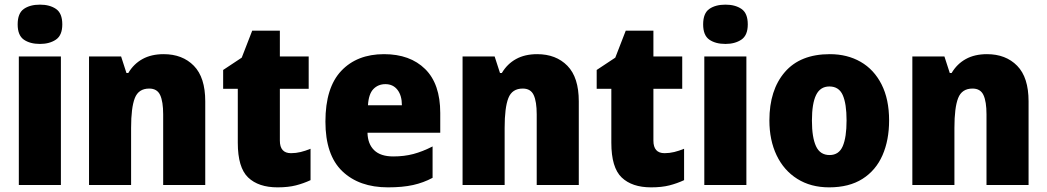

<svg xmlns="http://www.w3.org/2000/svg" viewBox="-20 -796 4503 826"><path d="M152 -776Q194 -776 221 -757.5Q248 -739 248 -691Q248 -644 220.5 -625.5Q193 -607 152 -607Q109 -607 82.5 -625.5Q56 -644 56 -691Q56 -739 82.5 -757.5Q109 -776 152 -776ZM242 -553V0H61V-553Z M684 -563Q765 -563 814 -513Q863 -463 863 -360V0H682V-304Q682 -359 669 -387Q656 -415 622 -415Q576 -415 560 -374Q544 -333 544 -246V0H363V-553H501L524 -482H532Q555 -521 593 -542Q631 -563 684 -563Z M1232 -137Q1253 -137 1273.5 -142Q1294 -147 1316 -156V-21Q1286 -7 1253 1.5Q1220 10 1174 10Q1092 10 1047.5 -32.5Q1003 -75 1003 -182V-414H940V-495L1020 -548L1065 -664H1184V-553H1308V-414H1184V-191Q1184 -137 1232 -137Z M1632 -563Q1744 -563 1809 -499Q1874 -435 1874 -310V-225H1561Q1562 -177 1589.5 -150Q1617 -123 1672 -123Q1719 -123 1758.5 -133.5Q1798 -144 1841 -166V-31Q1802 -10 1757 0Q1712 10 1649 10Q1525 10 1452.5 -59.5Q1380 -129 1380 -273Q1380 -419 1448 -491Q1516 -563 1632 -563ZM1638 -434Q1607 -434 1586.5 -413Q1566 -392 1563 -343H1709Q1709 -385 1690 -409.5Q1671 -434 1638 -434Z M2291 -563Q2372 -563 2421 -513Q2470 -463 2470 -360V0H2289V-304Q2289 -359 2276 -387Q2263 -415 2229 -415Q2183 -415 2167 -374Q2151 -333 2151 -246V0H1970V-553H2108L2131 -482H2139Q2162 -521 2200 -542Q2238 -563 2291 -563Z M2839 -137Q2860 -137 2880.5 -142Q2901 -147 2923 -156V-21Q2893 -7 2860 1.5Q2827 10 2781 10Q2699 10 2654.5 -32.5Q2610 -75 2610 -182V-414H2547V-495L2627 -548L2672 -664H2791V-553H2915V-414H2791V-191Q2791 -137 2839 -137Z M3101 -776Q3143 -776 3170 -757.5Q3197 -739 3197 -691Q3197 -644 3169.5 -625.5Q3142 -607 3101 -607Q3058 -607 3031.5 -625.5Q3005 -644 3005 -691Q3005 -739 3031.5 -757.5Q3058 -776 3101 -776ZM3191 -553V0H3010V-553Z M3805 -278Q3805 -193 3776.5 -128Q3748 -63 3690.5 -26.5Q3633 10 3547 10Q3468 10 3410 -26.5Q3352 -63 3321 -128Q3290 -193 3290 -278Q3290 -409 3356.5 -486Q3423 -563 3550 -563Q3625 -563 3682.5 -530Q3740 -497 3772.5 -433Q3805 -369 3805 -278ZM3473 -277Q3473 -205 3490.5 -167Q3508 -129 3549 -129Q3589 -129 3605.5 -167Q3622 -205 3622 -278Q3622 -350 3605.5 -387Q3589 -424 3548 -424Q3509 -424 3491 -387.5Q3473 -351 3473 -277Z M4226 -563Q4307 -563 4356 -513Q4405 -463 4405 -360V0H4224V-304Q4224 -359 4211 -387Q4198 -415 4164 -415Q4118 -415 4102 -374Q4086 -333 4086 -246V0H3905V-553H4043L4066 -482H4074Q4097 -521 4135 -542Q4173 -563 4226 -563Z"/></svg>

Font: Noto Sans Tamil SemiCondensed Black
Style: Regular
Weight: 900
Width: 4
Designer: Jelle Bosma - Monotype Design Team
Foundry: Monotype Imaging Inc.
Version: Version 2.004; ttfautohint (v1.8.4.7-5d5b)